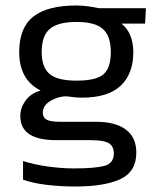

<svg xmlns="http://www.w3.org/2000/svg" viewBox="-20 -504 587 700"><path d="M254 176Q201 176 150.5 170Q100 164 64 151V83Q104 96 154 103Q204 110 250 110Q325 110 360 101Q395 92 395 55Q395 29 376.5 18Q358 7 311 7H185Q54 7 54 -81Q54 -110 72.5 -136.5Q91 -163 128 -174Q88 -194 69 -229.5Q50 -265 50 -314Q50 -403 101.5 -443.5Q153 -484 259 -484Q281 -484 304.5 -480.5Q328 -477 341 -474H512L509 -418H423Q446 -399 456 -372.5Q466 -346 466 -314Q466 -235 420 -191.5Q374 -148 279 -148Q263 -148 250.5 -149.5Q238 -151 221 -153Q190 -152 163 -135.5Q136 -119 136 -93Q136 -76 149.5 -68Q163 -60 199 -60H330Q401 -60 439 -31.5Q477 -3 477 52Q477 122 419 149Q361 176 254 176ZM259 -210Q330 -210 357 -233Q384 -256 384 -314Q384 -372 355.5 -398Q327 -424 259 -424Q192 -424 162 -399Q132 -374 132 -314Q132 -259 160.5 -234.5Q189 -210 259 -210Z"/></svg>

Font: Kanit Light
Style: Regular
Weight: 300
Designer: Katatrad Team
Foundry: CadsonDemak
Version: Version 2.000; ttfautohint (v1.8.3)